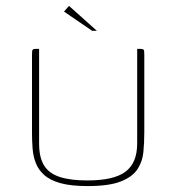

<svg xmlns="http://www.w3.org/2000/svg" viewBox="-20 -625 595 648"><path d="M467 -178Q467 -145 464 -112.5Q461 -80 444 -54Q427 -28 387.5 -12.5Q348 3 275 3Q219 3 183.5 -7Q148 -17 128.5 -35Q109 -53 100.5 -75.5Q92 -98 90 -124Q88 -150 88 -176V-440Q88 -448 88.5 -452.5Q89 -457 92 -458.5Q95 -460 100 -460H112V-140Q112 -94 128.5 -67Q145 -40 181 -28Q217 -16 275 -16Q364 -16 403.5 -45.5Q443 -75 443 -141V-460H454Q460 -460 463 -458.5Q466 -457 466.5 -452.5Q467 -448 467 -440ZM291 -521 196 -586 213 -605 307 -521Z"/></svg>

Font: Genos Thin Thin
Style: Regular
Weight: 250
Version: Version 1.010